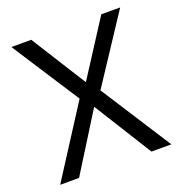

<svg xmlns="http://www.w3.org/2000/svg" viewBox="-127 -807 866 917"><g transform="rotate(-20 306.5 -349.0)"><path d="M589 0H488L305 -293H303L120 0H24L252 -355L30 -698H131L306 -420H308L487 -698H583L359 -358Z"/></g></svg>

Font: IBM Plex Sans Thai
Style: Regular
Weight: 400
Designer: Mike Abbink, Paul van der Laan, Pieter van Rosmalen, Ben Mitchell, Mark Frömberg
Foundry: Bold Monday
Version: Version 1.2